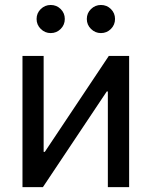

<svg xmlns="http://www.w3.org/2000/svg" viewBox="-20 -764 619 784"><path d="M507.3 0H420.4V-390.6H416L155.3 0H71.8V-535.6H158.2V-144H163.1L424.3 -535.6H507.3ZM392.1 -628.9Q368.7 -628.9 351.6 -645.8Q334.5 -662.6 334.5 -686.5Q334.5 -710.4 351.6 -727.1Q368.7 -743.7 392.1 -743.7Q416 -743.7 432.9 -727.1Q449.7 -710.4 449.7 -686.5Q449.7 -662.6 432.9 -645.8Q416 -628.9 392.1 -628.9ZM187 -628.9Q163.6 -628.9 146.5 -645.8Q129.4 -662.6 129.4 -686.5Q129.4 -710.4 146.5 -727.1Q163.6 -743.7 187 -743.7Q210.9 -743.7 227.8 -727.1Q244.6 -710.4 244.6 -686.5Q244.6 -662.6 227.8 -645.8Q210.9 -628.9 187 -628.9Z"/></svg>

Font: Inter 20pt
Style: Regular
Weight: 400
Version: Version 4.001;git-66647c0bb